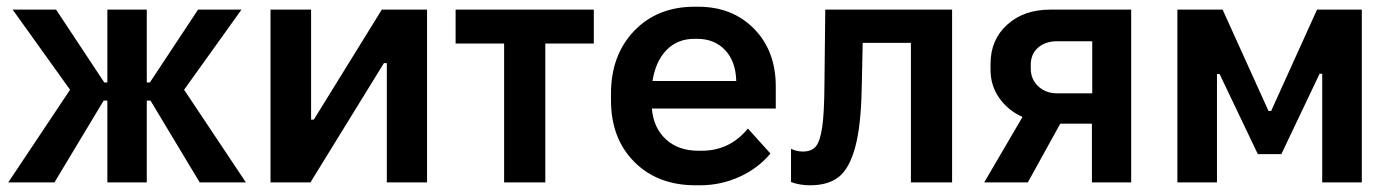

<svg xmlns="http://www.w3.org/2000/svg" viewBox="-20 -549 4189 578"><path d="M303.2 0V-246.1H292L144 0H4.9L190.9 -278.8L18.1 -520H148.9L293.9 -300.8H303.2V-520H421.9V-300.8H431.2L576.2 -520H707L534.2 -278.8L720.2 0H581.1L433.1 -246.1H421.9V0Z M794.4 0V-520H916.5V-189H924.8L1129.4 -520H1265.6V0H1144.5V-358.9H1135.7L914.6 0Z M1497.6 0V-418H1351.6V-520H1767.6V-418H1621.6V0Z M2074.2 8.8Q1959.5 8.8 1889.4 -61.8Q1819.3 -132.3 1819.3 -247.1V-267.1Q1819.3 -383.3 1889.2 -456.1Q1959 -528.8 2071.3 -528.8H2081.1Q2185.1 -528.8 2250.2 -462.2Q2315.4 -395.5 2315.4 -289.1V-222.2H1942.4V-221.2Q1947.8 -163.1 1985.1 -129.2Q2022.5 -95.2 2082 -95.2H2092.3Q2177.2 -95.2 2231.4 -162.1L2299.3 -86.9Q2262.7 -42.5 2206.3 -16.8Q2149.9 8.8 2087.4 8.8ZM1944.3 -305.2H2196.3V-308.1Q2194.3 -365.2 2162.4 -398.7Q2130.4 -432.1 2079.1 -432.1H2070.3Q2019.5 -432.1 1986.6 -398.4Q1953.6 -364.7 1944.3 -305.2Z M2418.9 8.8Q2387.2 8.8 2361.3 -1V-101.1Q2378.4 -92.8 2397 -92.8Q2422.9 -92.8 2435.8 -107.9Q2448.7 -123 2455.1 -165.8Q2461.4 -208.5 2461.9 -293.9L2464.4 -520H2846.2V0H2722.2V-419.9H2577.1L2574.2 -287.1Q2572.3 -172.4 2554.9 -107.4Q2537.6 -42.5 2505.6 -16.8Q2473.6 8.8 2418.9 8.8Z M2942.9 0 3058.1 -196.8Q3014.2 -216.8 2988 -254.2Q2961.9 -291.5 2961.9 -338.9V-356.9Q2961.9 -429.2 3012 -474.6Q3062 -520 3141.1 -520H3385.3V0H3267.1V-176.8H3171.9L3074.2 0ZM3162.1 -268.1H3268.1V-424.8H3162.1Q3127 -424.8 3105 -405.5Q3083 -386.2 3083 -354V-342.8Q3083 -310.5 3105.5 -289.3Q3127.9 -268.1 3162.1 -268.1Z M3524.4 0V-520H3660.6L3798.8 -214.8H3806.6L3944.8 -520H4079.6V0H3960.4V-327.1H3952.6L3837.4 -85H3766.6L3651.4 -326.2H3643.6V0Z"/></svg>

Font: Fixel Text SemiBold
Style: Regular
Weight: 600
Width: 4
Designer: AlfaBravo + MacPaw
Foundry: Kyrylo Tkachov, Marchela Mozhyna, Serhii Makarenko, Maria Weinstein, Zakhar Kryvoshyya
Version: Version 1.211